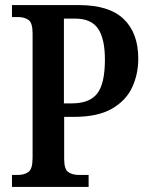

<svg xmlns="http://www.w3.org/2000/svg" viewBox="-20 -734 584 754"><path d="M27 0V-47H50Q75 -47 91.5 -58.5Q108 -70 108 -115V-603Q108 -645 91.5 -656Q75 -667 52 -667H27V-714H290Q409 -714 466 -659Q523 -604 523 -504Q523 -442 498.5 -390Q474 -338 418.5 -306.5Q363 -275 270 -275H232V-110Q232 -68 249 -57.5Q266 -47 289 -47H328V0ZM262 -328Q332 -328 362 -367Q392 -406 392 -500Q392 -582 365 -621.5Q338 -661 275 -661H231V-328Z"/></svg>

Font: Noto Serif Condensed SemiBold
Style: Regular
Weight: 600
Width: 3
Designer: Monotype Design Team
Foundry: Monotype Imaging Inc.
Version: Version 2.013